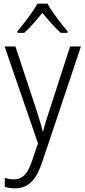

<svg xmlns="http://www.w3.org/2000/svg" viewBox="-20 -836 463 1046"><path d="M239 -816H184C160 -772 109 -706 75 -666V-657H112C144 -686 181 -729 211 -766C242 -728 278 -686 311 -657H348V-666C316 -702 263 -771 239 -816ZM5 -583 187 -55 155 39C131 112 103 141 55 141C37 141 21 138 6 133V182C23 187 40 190 62 190C136 190 178 142 210 47L421 -583H362L253 -246C237 -198 223 -155 215 -121H212C205 -154 193 -191 175 -247L64 -583Z"/></svg>

Font: Noto Sans Tamil UI SemiCondensed Light
Style: Regular
Weight: 300
Width: 4
Designer: Jelle Bosma - Monotype Design Team
Foundry: Monotype Imaging Inc.
Version: Version 2.004